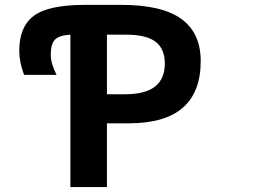

<svg xmlns="http://www.w3.org/2000/svg" viewBox="-20 -752 1040 774"><path d="M411.1 -612.3V-372.1H486.3Q644.5 -372.1 644.5 -496.1Q644.5 -554.7 607.4 -583.5Q570.3 -612.3 486.3 -612.3ZM263.7 -612.3Q218.8 -609.4 201.7 -592.3Q184.6 -575.2 184.6 -531.2Q184.6 -496.1 208 -450.2H77.1Q57.6 -501 57.6 -547.9Q57.6 -644.5 116.7 -688.5Q175.8 -732.4 323.2 -732.4H467.8Q632.8 -732.4 710.9 -675.8Q789.1 -619.1 789.1 -505.9Q789.1 -254.9 500 -254.9H411.1V2H263.7Z"/></svg>

Font: GenEi Gothic M Regular
Style: Bold
Weight: 700
Designer: o_tamon (Modified); [Source Han Sans]
Ryoko NISHIZUKA  (kana & ideographs); Paul D. Hunt (Latin, Greek & Cyrillic); Wenl
Version: Version 1.1a;Original Version 1.004